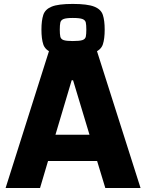

<svg xmlns="http://www.w3.org/2000/svg" viewBox="-20 -939 730 959"><path d="M8 0 226 -688H463L682 0H506L465 -135H220L180 0ZM257 -266H427L345 -538H338ZM343.3 -663.9Q271.1 -663.9 238.2 -676.8Q205.3 -689.8 196.2 -717.3Q187 -744.8 187 -791.1Q187 -836.4 196.2 -864.4Q205.3 -892.5 238.2 -905.9Q271.1 -919.4 343.3 -919.4Q416.6 -919.4 450.6 -905.9Q484.6 -892.5 493.7 -864.4Q502.9 -836.4 502.9 -791.1Q502.9 -744.8 493.7 -717.3Q484.6 -689.8 450.6 -676.8Q416.6 -663.9 343.3 -663.9ZM343.3 -734Q377.8 -734 391.8 -738.8Q405.9 -743.7 408.6 -756.1Q411.2 -768.5 411.2 -791.1Q411.2 -813.8 408.6 -826.2Q405.9 -838.6 391.8 -844Q377.8 -849.3 343.3 -849.3Q311 -849.3 297.5 -844Q284 -838.6 281.3 -826.2Q278.6 -813.8 278.6 -791.1Q278.6 -768.5 281.3 -756.1Q284 -743.7 297.5 -738.8Q311 -734 343.3 -734Z"/></svg>

Font: Saira
Style: Bold
Weight: 700
Designer: Hector Gatti with collaboration of the Omnibus-Type team
Foundry: Omnibus-Type
Version: Version 1.100; ttfautohint (v1.8.3)